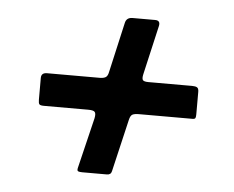

<svg xmlns="http://www.w3.org/2000/svg" viewBox="-39 -639 607 498"><g transform="rotate(5 265.0 -390.0)"><path d="M342.5 -433H456.5Q465 -433 469.2 -430.5Q473.5 -428 473.5 -419V-360.5Q473.5 -354 472.2 -351Q471 -348 464.5 -348H325.5Q313.5 -348 308.2 -345Q303 -342 300.5 -331L268.5 -194.5Q266.5 -185 256 -185H192Q184.5 -185 181.2 -186.5Q178 -188 179.5 -195L211.5 -327.5Q214 -340 210.2 -344Q206.5 -348 193.5 -348H78Q68.5 -348 66 -350.8Q63.5 -353.5 63.5 -362.5V-419.5Q63.5 -433 78.5 -433H215.5Q225.5 -433 231 -436.2Q236.5 -439.5 238.5 -450L268 -580Q271 -595 287 -595H346Q360 -595 357 -580.5L327.5 -452Q325 -440.5 328 -436.8Q331 -433 342.5 -433Z"/></g></svg>

Font: Besley*
Style: Bold Italic
Weight: 700
Italic angle: -13°
Designer: Owen Earl
Foundry: indestructible type*
Version: Version 2.000; ttfautohint (v1.8.3)